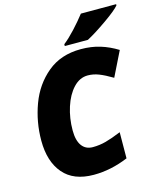

<svg xmlns="http://www.w3.org/2000/svg" viewBox="-134 -1024 951 1131"><g transform="rotate(-15 341.5 -458.5)"><path d="M49 -264Q49 -378 88 -483.5Q127 -589 209 -657Q291 -725 413 -725Q477 -725 530.5 -708.5Q584 -692 634 -661L560 -511Q513 -539 479.5 -552Q446 -565 412 -565Q363 -565 324.5 -524Q286 -483 264.5 -416Q243 -349 243 -275Q243 -213 266.5 -181Q290 -149 333 -149Q374 -149 413 -159.5Q452 -170 508 -193L507 -34Q402 10 297 10Q174 10 111.5 -63.5Q49 -137 49 -264ZM327 -778Q360 -804 398 -845Q436 -886 468 -927H683V-920Q663 -895 591 -844.5Q519 -794 468 -767H327Z"/></g></svg>

Font: Noto Sans Display Black
Style: Italic
Weight: 900
Italic angle: -12°
Designer: Monotype Design team
Foundry: Monotype Imaging Inc.
Version: Version 1.000